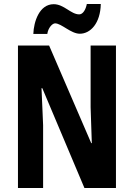

<svg xmlns="http://www.w3.org/2000/svg" viewBox="-20 -942 670 962"><path d="M147 -772H217C221 -802 242 -825 256 -825C288 -825 335 -773 380 -773C433 -773 483 -825 485 -922H415C410 -895 396 -870 377 -870C335 -870 301 -921 249 -921C177 -921 149 -833 147 -772ZM561 0V-714H434V-405C436 -353 437 -317 440 -225H437L226 -714H70V0H196V-315C193 -363 193 -408 188 -500H192L403 0Z"/></svg>

Font: Noto Sans Kannada ExtraCondensed
Style: Bold
Weight: 700
Width: 2
Designer: Jelle Bosma - Monotype Design Team
Foundry: Monotype Imaging Inc.
Version: Version 2.005